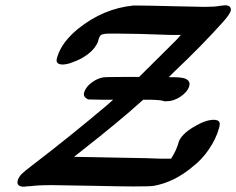

<svg xmlns="http://www.w3.org/2000/svg" viewBox="-20 -706 893 726"><path d="M622 -574Q494 -579 420 -579H397Q372 -579 363.5 -574.5Q355 -570 351 -550Q341 -523 313.5 -502Q286 -481 253 -470Q236 -463 218 -462Q194 -462 194 -478Q194 -484 197 -492Q214 -547 275 -597Q371 -674 484 -685H509Q538 -685 634 -682.5Q730 -680 755 -680Q791 -680 812 -684Q828 -686 831 -686Q853 -686 853 -669Q853 -657 826 -626Q742 -532 641 -437L619 -415L622 -414Q626 -414 631.5 -414Q637 -414 642 -414Q675 -413 684 -407Q697 -400 697 -388Q697 -386 695 -378Q688 -358 662.5 -340.5Q637 -323 607 -323Q600 -323 598 -324Q591 -328 546 -329H522L517 -325Q432 -248 289 -136L260 -113L318 -112Q341 -111 446.5 -109.5Q552 -108 587 -106H627Q649 -141 656 -170Q666 -198 711.5 -225.5Q757 -253 788 -253Q811 -253 811 -237Q811 -232 808 -221Q797 -181 770 -141.5Q743 -102 710 -77Q640 -17 560 -3Q547 -1 484 -1Q443 -1 324.5 -3.5Q206 -6 177 -6Q123 -6 95 -2Q83 -2 71 0Q46 0 46 -17Q46 -28 58 -44Q71 -58 106 -84Q252 -196 383 -307L408 -329H361L314 -330Q297 -337 297 -350Q297 -356 302 -366Q310 -382 329 -395.5Q348 -409 368 -413Q375 -415 441 -415H506L647 -555L664 -574Z"/></svg>

Font: MathJax_Caligraphic
Style: Bold
Weight: 700
Version: Version 1.1